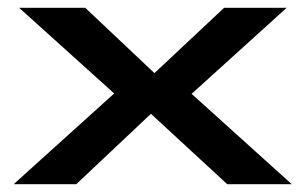

<svg xmlns="http://www.w3.org/2000/svg" viewBox="-20 -471 782 491"><path d="M15 0H175L366 -180L561 0H726L470 -231L713 -451H553L375 -284L198 -451H29L272 -232Z"/></svg>

Font: Charger Sport
Style: UltExt
Weight: 1000
Designer: Jasper
Foundry: Cannot Into Space Fonts
Version: Version 1.1